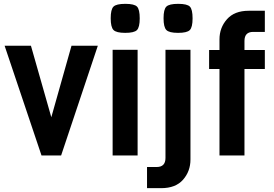

<svg xmlns="http://www.w3.org/2000/svg" viewBox="-20 -809 1425 999"><path d="M489 -571 298 0H196L4 -571H141L247 -199L352 -571Z M632 -789Q679 -789 693 -774.5Q707 -760 707 -713.5Q707 -667 692.5 -652.5Q678 -638 631.5 -638Q585 -638 570.5 -653Q556 -668 556 -714Q556 -760 570.5 -774.5Q585 -789 632 -789ZM696 0H566V-550H696Z M971 -550V21Q971 82 932.5 126Q894 170 819 170H745V60H795Q841 60 841 13V-550ZM907 -789Q954 -789 968 -774.5Q982 -760 982 -713.5Q982 -667 967.5 -652.5Q953 -638 906.5 -638Q860 -638 845.5 -653Q831 -668 831 -714Q831 -760 845.5 -774.5Q860 -789 907 -789Z M1358 -450H1252V0H1122V-450H1068V-549H1122V-604Q1122 -665 1161 -709Q1200 -753 1274 -753H1358V-643H1297Q1252 -643 1252 -596V-549H1358Z"/></svg>

Font: Viga
Style: Regular
Weight: 400
Designer: Oscar Yáñez
Foundry: Fontstage
Version: Version 1.001